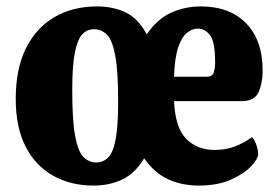

<svg xmlns="http://www.w3.org/2000/svg" viewBox="-20 -563 864 598"><path d="M271 15Q200 15 145 -16Q90 -47 59.5 -107Q29 -167 29 -255Q29 -349 61 -413Q93 -477 150 -510Q207 -543 282 -543Q333 -543 372 -524Q411 -505 437 -456Q470 -504 513 -523.5Q556 -543 606 -543Q695 -543 746.5 -490.5Q798 -438 798 -343Q798 -305 785.5 -276.5Q773 -248 733 -248H522Q526 -164 560.5 -130Q595 -96 648 -96Q682 -96 710.5 -106.5Q739 -117 765 -136Q773 -128 778.5 -111.5Q784 -95 784 -84Q784 -68 761.5 -44.5Q739 -21 698 -3Q657 15 599 15Q547 15 504 -4.5Q461 -24 429 -70Q401 -23 361 -4Q321 15 271 15ZM522 -324H624Q641 -324 645.5 -337Q650 -350 650 -369Q650 -433 634 -453.5Q618 -474 596 -474Q579 -474 562.5 -461Q546 -448 535 -415.5Q524 -383 522 -324ZM280 -57Q301 -57 316.5 -72Q332 -87 340 -128Q348 -169 348 -247Q348 -341 339 -389.5Q330 -438 313 -455Q296 -472 273 -472Q252 -472 237 -457Q222 -442 213.5 -401Q205 -360 205 -282Q205 -188 214 -139.5Q223 -91 240 -74Q257 -57 280 -57Z"/></svg>

Font: Calistoga
Style: Regular
Weight: 400
Designer: Yvonne Schuttler, Eben Sorkin
Foundry: www.sorkintype.com
Version: Version 1.010; ttfautohint (v1.8.4.7-5d5b)